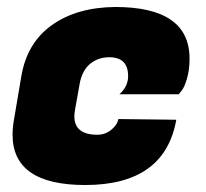

<svg xmlns="http://www.w3.org/2000/svg" viewBox="-20 -516 590 550"><path d="M224 14Q16 14 16 -130Q16 -150 20 -173L41 -297Q57 -393 128.5 -444Q200 -495 310 -496Q523 -496 523 -348Q523 -316 515.5 -290.5Q508 -265 500 -256L492 -246H322Q347 -268 347 -298Q347 -352 293 -352Q261 -352 238 -333Q215 -314 208 -275L195 -202Q193 -192 193 -183Q193 -130 259 -130Q281 -130 298.5 -144Q316 -158 319 -175L485 -173Q452 14 224 14Z"/></svg>

Font: Fugaz One
Style: Regular
Weight: 400
Designer: Daniel Hernandez
Foundry: Daniel Hernandez
Version: Version 1.002